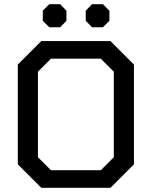

<svg xmlns="http://www.w3.org/2000/svg" viewBox="-20 -896 724 916"><path d="M65 -112V-588L177 -700H507L619 -588V-112L507 0H177ZM461 -84 523 -146V-554L461 -616H223L161 -554V-146L223 -84ZM184 -797V-845L215 -876H267L297 -845V-797L267 -766H215ZM389 -797V-845L419 -876H471L502 -845V-797L471 -766H419Z"/></svg>

Font: Chakra Petch Medium
Style: Regular
Weight: 500
Designer: Katatrad Aksorn Co.,Ltd.
Foundry: Cadson Demak Co.,Ltd.
Version: Version 1.000; ttfautohint (v1.6)